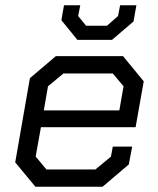

<svg xmlns="http://www.w3.org/2000/svg" viewBox="-20 -712 601 732"><path d="M38 -93 94 -414 193 -498H449L528 -402L497 -227H136L116 -115L157 -66H344L403 -115L410 -153H484L471 -85L371 0H115ZM435 -291 451 -383 410 -432H222L163 -383L147 -291ZM214 -635 224 -692H286L278 -651L308 -614H388L430 -651L438 -692H500L489 -630L407 -560H275Z"/></svg>

Font: Chakra Petch
Style: Italic
Weight: 400
Italic angle: -10°
Designer: Katatrad Aksorn Co.,Ltd.
Foundry: Cadson Demak Co.,Ltd.
Version: Version 1.000; ttfautohint (v1.6)